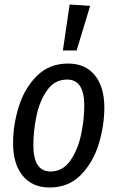

<svg xmlns="http://www.w3.org/2000/svg" viewBox="-20 -820 521 852"><path d="M38 -184Q38 -266 63.5 -347.5Q89 -429 144 -483.5Q199 -538 282 -538Q359 -538 401 -486Q443 -434 443 -343Q443 -262 418 -180.5Q393 -99 338.5 -43.5Q284 12 200 12Q123 12 80.5 -40.5Q38 -93 38 -184ZM354 -351Q354 -467 278 -467Q223 -467 189.5 -420Q156 -373 142 -306Q128 -239 128 -176Q128 -59 204 -59Q258 -59 291.5 -106.5Q325 -154 339.5 -221.5Q354 -289 354 -351ZM289 -800 380 -794 320 -596H259Z"/></svg>

Font: Fira Sans Extra Condensed
Style: Italic
Weight: 400
Width: 3
Italic angle: -8°
Designer: Carrois Corporate & Edenspiekermann AG
Foundry: Carrois Corporate GbR & Edenspiekermann AG
Version: Version 4.203